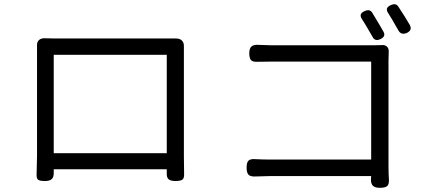

<svg xmlns="http://www.w3.org/2000/svg" viewBox="-20 -857 2040 909"><path d="M234.4 -131.8H769.5V-597.7H234.4ZM769.5 -55.7H234.4V-42Q235.4 -19.5 225.6 -9.8Q215.8 0 193.4 0Q168.9 0 160.6 -5.9Q152.3 -11.7 153.3 -33.2Q155.3 -89.8 155.3 -119.1V-641.6Q154.3 -658.2 164.6 -667.5Q174.8 -676.8 194.3 -675.8Q211.9 -674.8 240.2 -674.8H809.6Q830.1 -675.8 840.8 -665.5Q851.6 -655.3 850.6 -636.7V-118.2Q850.6 -61.5 851.6 -34.2Q852.5 -12.7 843.3 -6.3Q834 0 809.6 0Q788.1 0 778.3 -8.3Q768.6 -16.6 769.5 -37.1Z M1743.2 -683.6Q1708 -745.1 1694.3 -765.6Q1675.8 -792 1707 -804.7Q1730.5 -815.4 1742.2 -796.9Q1786.1 -724.6 1794.9 -708Q1808.6 -684.6 1781.2 -671.9Q1754.9 -659.2 1743.2 -683.6ZM1266.6 -642.6H1749Q1777.3 -642.6 1790 -643.6Q1803.7 -644.5 1812.5 -635.7Q1821.3 -627 1820.3 -612.3Q1819.3 -597.7 1819.3 -569.3V-63.5Q1819.3 -41 1821.3 -5.9Q1822.3 16.6 1812.5 24.4Q1802.7 32.2 1778.3 32.2Q1755.9 32.2 1745.6 22.5Q1735.4 12.7 1736.3 -8.8Q1737.3 -13.7 1737.3 -23.4H1257.8Q1233.4 -23.4 1188.5 -21.5Q1165 -20.5 1156.2 -30.3Q1147.5 -40 1147.5 -63.5Q1147.5 -87.9 1156.7 -96.7Q1166 -105.5 1189.5 -103.5Q1228.5 -101.6 1255.9 -101.6H1737.3V-565.4H1267.6Q1255.9 -565.4 1232.4 -564.9Q1209 -564.5 1198.2 -564.5Q1175.8 -563.5 1168 -572.8Q1160.2 -582 1160.2 -605.5Q1160.2 -628.9 1171.4 -637.7Q1182.6 -646.5 1206.1 -644.5Q1249 -642.6 1266.6 -642.6ZM1866.2 -712.9Q1829.1 -778.3 1818.4 -793.9Q1799.8 -820.3 1831.1 -833Q1854.5 -843.8 1866.2 -825.2Q1898.4 -776.4 1919.9 -739.3Q1933.6 -713.9 1906.2 -701.2Q1878.9 -689.5 1866.2 -712.9Z"/></svg>

Font: GenSenMaruGothic TW TTF Regular
Style: Regular
Weight: 400
Version: Version 1.301